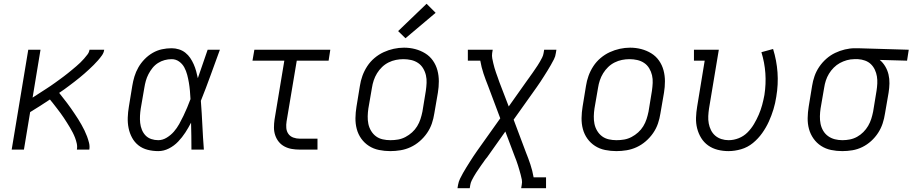

<svg xmlns="http://www.w3.org/2000/svg" viewBox="-20 -794 4843 1019"><path d="M42 0 130 -530H195L153 -276Q165 -284 177 -291.5Q189 -299 201 -307Q213 -315 225 -322.5Q237 -330 248.5 -338Q260 -346 272 -354.5Q284 -363 295.5 -371.5Q307 -380 318.5 -388.5Q330 -397 341 -406Q352 -415 363 -424Q374 -433 385 -442.5Q396 -452 406.5 -462Q417 -472 426 -482.5Q435 -493 444 -504.5Q453 -516 455 -530H533Q531 -514 521 -500Q511 -486 500 -473.5Q489 -461 477 -449Q465 -437 452.5 -425.5Q440 -414 427.5 -403Q415 -392 402 -381.5Q389 -371 375.5 -360.5Q362 -350 348.5 -340Q335 -330 321.5 -320Q308 -310 294 -301Q305 -287 315.5 -273.5Q326 -260 336.5 -246.5Q347 -233 356.5 -219Q366 -205 376 -190.5Q386 -176 395 -161.5Q404 -147 412.5 -132Q421 -117 428.5 -101.5Q436 -86 442 -70Q448 -54 452.5 -36Q457 -18 454 0H388Q391 -16 387.5 -32Q384 -48 378.5 -62.5Q373 -77 366 -90.5Q359 -104 351 -117.5Q343 -131 335 -143.5Q327 -156 318.5 -169Q310 -182 301 -194Q292 -206 282.5 -218.5Q273 -231 263.5 -243Q254 -255 245 -266Q219 -249 193 -232Q167 -215 140 -199L107 0Z M820 8Q791 8 763.5 1Q736 -6 715 -22.5Q694 -39 681 -63Q668 -87 662.5 -114Q657 -141 658 -170Q659 -199 664 -228L682 -338Q686 -363 693.5 -388Q701 -413 714.5 -436.5Q728 -460 747.5 -480Q767 -500 790.5 -513.5Q814 -527 839.5 -532.5Q865 -538 891 -538Q911 -538 930 -532Q949 -526 964 -514Q979 -502 989.5 -486.5Q1000 -471 1008 -453Q1016 -435 1021 -416.5Q1026 -398 1030 -379Q1043 -417 1056 -454.5Q1069 -492 1082 -530H1147Q1122 -462 1097.5 -394Q1073 -326 1046 -259Q1051 -194 1054 -129.5Q1057 -65 1062 0H996Q996 -36 995.5 -72Q995 -108 994 -143Q980 -116 963.5 -90.5Q947 -65 925.5 -42.5Q904 -20 876.5 -6Q849 8 820 8ZM820 -50Q843 -50 865 -63.5Q887 -77 903 -95.5Q919 -114 931 -135.5Q943 -157 953.5 -179Q964 -201 973.5 -223.5Q983 -246 991 -268Q990 -290 988 -312Q986 -334 982.5 -355Q979 -376 973.5 -397Q968 -418 958 -436.5Q948 -455 930.5 -467.5Q913 -480 891 -480Q872 -480 853.5 -475Q835 -470 818.5 -459.5Q802 -449 789.5 -433.5Q777 -418 768 -400.5Q759 -383 754 -365Q749 -347 746 -328L727 -218Q724 -199 723 -179.5Q722 -160 724 -141.5Q726 -123 733 -105.5Q740 -88 752.5 -75Q765 -62 783 -56Q801 -50 820 -50Z M1571 0Q1549 0 1528.5 -3.5Q1508 -7 1490 -16.5Q1472 -26 1459.5 -41.5Q1447 -57 1440.5 -76.5Q1434 -96 1434 -117Q1434 -138 1437 -159L1489 -472H1320L1330 -530H1733L1724 -472H1555L1501 -150Q1498 -132 1499.5 -114.5Q1501 -97 1510.5 -83.5Q1520 -70 1536.5 -64Q1553 -58 1571 -58H1665V0Z M2051 8Q2021 8 1991.5 2Q1962 -4 1938 -19.5Q1914 -35 1897.5 -58Q1881 -81 1873.5 -109Q1866 -137 1866.5 -167.5Q1867 -198 1872 -228L1890 -338Q1894 -365 1903.5 -391.5Q1913 -418 1929 -442.5Q1945 -467 1967.5 -486Q1990 -505 2016 -517Q2042 -529 2069.5 -535Q2097 -541 2124 -541Q2155 -541 2183.5 -533.5Q2212 -526 2236.5 -511Q2261 -496 2277.5 -472.5Q2294 -449 2301.5 -421Q2309 -393 2309 -362.5Q2309 -332 2304 -302L2285 -192Q2281 -165 2272 -138.5Q2263 -112 2246.5 -88Q2230 -64 2207.5 -44.5Q2185 -25 2159 -13Q2133 -1 2105.5 3.5Q2078 8 2051 8ZM2052 -50Q2073 -50 2093 -53.5Q2113 -57 2132 -67Q2151 -77 2167 -91.5Q2183 -106 2194 -124Q2205 -142 2211.5 -162Q2218 -182 2222 -202L2240 -312Q2243 -333 2244 -354Q2245 -375 2240.5 -394.5Q2236 -414 2225.5 -431.5Q2215 -449 2198.5 -460Q2182 -471 2162 -475.5Q2142 -480 2121 -480Q2101 -480 2081 -476Q2061 -472 2042 -462.5Q2023 -453 2007.5 -438Q1992 -423 1981 -405Q1970 -387 1963.5 -367.5Q1957 -348 1954 -328L1935 -218Q1932 -198 1931.5 -177Q1931 -156 1935 -136.5Q1939 -117 1949.5 -99.5Q1960 -82 1975.5 -70.5Q1991 -59 2011 -54.5Q2031 -50 2052 -50ZM2132 -591 2093 -629 2244 -774 2292 -726Z M2408 205 2411 187Q2414 170 2421.5 154.5Q2429 139 2437.5 124Q2446 109 2455 94.5Q2464 80 2473.5 65Q2483 50 2492.5 35.5Q2502 21 2512 7L2635 -166L2570 -339Q2557 -371 2546 -404Q2535 -437 2529 -472H2463V-530H2595L2592 -512Q2590 -498 2592.5 -484.5Q2595 -471 2598 -458.5Q2601 -446 2604.5 -433.5Q2608 -421 2612.5 -408.5Q2617 -396 2621.5 -383.5Q2626 -371 2630 -359L2680 -229L2777 -366Q2780 -370 2783.5 -375Q2787 -380 2790 -384L2791 -385L2792 -387Q2799 -396 2806 -406.5Q2813 -417 2820 -427Q2827 -437 2833.5 -447Q2840 -457 2846 -467.5Q2852 -478 2857.5 -489Q2863 -500 2865 -512L2868 -530H2933L2930 -512Q2928 -495 2920 -479.5Q2912 -464 2903.5 -449Q2895 -434 2886 -419.5Q2877 -405 2867.5 -390Q2858 -375 2848.5 -360.5Q2839 -346 2829 -332L2706 -159L2771 14Q2784 46 2795 79Q2806 112 2812 147H2878V205H2746L2749 187Q2752 173 2749.5 159.5Q2747 146 2743.5 133.5Q2740 121 2736.5 108.5Q2733 96 2729 83.5Q2725 71 2720.5 58.5Q2716 46 2711 34L2662 -96L2565 41Q2561 45 2557.5 50Q2554 55 2551 59L2550 60L2549 62Q2542 71 2535 81.5Q2528 92 2521 102Q2514 112 2507.5 122Q2501 132 2495 142.5Q2489 153 2483.5 164Q2478 175 2476 187L2473 205Z M3251 8Q3221 8 3191.5 2Q3162 -4 3138 -19.5Q3114 -35 3097.5 -58Q3081 -81 3073.5 -109Q3066 -137 3066.5 -167.5Q3067 -198 3072 -228L3090 -338Q3094 -365 3103.5 -391.5Q3113 -418 3129 -442.5Q3145 -467 3167.5 -486Q3190 -505 3216 -517Q3242 -529 3269.5 -535Q3297 -541 3324 -541Q3355 -541 3383.5 -533.5Q3412 -526 3436.5 -511Q3461 -496 3477.5 -472.5Q3494 -449 3501.5 -421Q3509 -393 3509 -362.5Q3509 -332 3504 -302L3485 -192Q3481 -165 3472 -138.5Q3463 -112 3446.5 -88Q3430 -64 3407.5 -44.5Q3385 -25 3359 -13Q3333 -1 3305.5 3.5Q3278 8 3251 8ZM3252 -50Q3273 -50 3293 -53.5Q3313 -57 3332 -67Q3351 -77 3367 -91.5Q3383 -106 3394 -124Q3405 -142 3411.5 -162Q3418 -182 3422 -202L3440 -312Q3443 -333 3444 -354Q3445 -375 3440.5 -394.5Q3436 -414 3425.5 -431.5Q3415 -449 3398.5 -460Q3382 -471 3362 -475.5Q3342 -480 3321 -480Q3301 -480 3281 -476Q3261 -472 3242 -462.5Q3223 -453 3207.5 -438Q3192 -423 3181 -405Q3170 -387 3163.5 -367.5Q3157 -348 3154 -328L3135 -218Q3132 -198 3131.5 -177Q3131 -156 3135 -136.5Q3139 -117 3149.5 -99.5Q3160 -82 3175.5 -70.5Q3191 -59 3211 -54.5Q3231 -50 3252 -50Z M3846 8Q3817 8 3789 1Q3761 -6 3738.5 -22Q3716 -38 3701.5 -61.5Q3687 -85 3680 -112.5Q3673 -140 3674 -169.5Q3675 -199 3680 -228L3720 -472H3663V-530H3795L3743 -218Q3740 -198 3739 -178Q3738 -158 3741.5 -139Q3745 -120 3753.5 -103Q3762 -86 3776 -74Q3790 -62 3808.5 -56Q3827 -50 3847 -50Q3874 -50 3900.5 -60.5Q3927 -71 3947 -91Q3967 -111 3981.5 -135.5Q3996 -160 4007 -185.5Q4018 -211 4025 -237Q4032 -263 4037 -290Q4046 -349 4042 -405.5Q4038 -462 4021 -517L4083 -534Q4102 -473 4106.5 -409.5Q4111 -346 4100 -281Q4095 -247 4085 -214Q4075 -181 4060.5 -149Q4046 -117 4025 -87.5Q4004 -58 3976 -35Q3948 -12 3913.5 -2Q3879 8 3846 8Z M4450 8Q4420 8 4391 2Q4362 -4 4338 -19.5Q4314 -35 4297.5 -58.5Q4281 -82 4273.5 -109.5Q4266 -137 4266.5 -167.5Q4267 -198 4272 -228L4290 -338Q4294 -364 4303 -390Q4312 -416 4328 -439.5Q4344 -463 4365.5 -482Q4387 -501 4412 -513Q4437 -525 4464 -531.5Q4491 -538 4517 -538Q4521 -538 4525 -538Q4529 -538 4533 -538L4803 -530L4794 -472L4649 -476Q4666 -462 4678 -442Q4690 -422 4695.5 -399Q4701 -376 4700.5 -351.5Q4700 -327 4696 -302L4677 -192Q4673 -165 4664.5 -139Q4656 -113 4640.5 -89Q4625 -65 4603.5 -45.5Q4582 -26 4556.5 -13.5Q4531 -1 4504 3.5Q4477 8 4450 8ZM4451 -50Q4471 -50 4491 -54Q4511 -58 4529 -68Q4547 -78 4562 -93Q4577 -108 4587.5 -126Q4598 -144 4604 -163Q4610 -182 4614 -202L4632 -312Q4635 -331 4636 -350.5Q4637 -370 4634 -388.5Q4631 -407 4623 -424Q4615 -441 4602 -453.5Q4589 -466 4571 -472.5Q4553 -479 4534 -480H4523Q4521 -480 4518.5 -480Q4516 -480 4513 -480Q4494 -480 4474.5 -474.5Q4455 -469 4437.5 -459.5Q4420 -450 4405 -435Q4390 -420 4379.5 -402.5Q4369 -385 4363 -366.5Q4357 -348 4354 -328L4335 -218Q4332 -198 4331.5 -177Q4331 -156 4335 -136.5Q4339 -117 4349 -100Q4359 -83 4375 -71.5Q4391 -60 4410.5 -55Q4430 -50 4451 -50Z"/></svg>

Font: Iosevka Curly Slab LtExObl
Style: Regular
Weight: 300
Width: 7
Italic angle: -9°
Monospace: yes
Designer: Belleve Invis
Foundry: Belleve Invis
Version: Version 11.1.0; ttfautohint (v1.8.3)